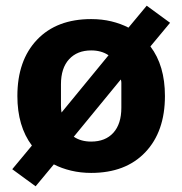

<svg xmlns="http://www.w3.org/2000/svg" viewBox="-20 -595 640 674"><path d="M23 -1 92 -84Q41 -152 41 -258Q41 -383 110 -455.5Q179 -528 300 -528Q338 -528 371 -520Q404 -512 431 -498L495 -575L577 -515L508 -432Q559 -365 559 -258Q559 -133 490 -60.5Q421 12 300 12Q263 12 229.5 4Q196 -4 169 -18L105 59ZM300 -418Q251 -418 222.5 -387Q194 -356 194 -299V-225Q194 -219 194.5 -212Q195 -205 196 -200L361 -401Q336 -418 300 -418ZM300 -98Q350 -98 378 -129Q406 -160 406 -217V-291Q406 -297 406 -304Q406 -311 404 -316L239 -115Q264 -98 300 -98Z"/></svg>

Font: Lilex Nerd Font
Style: Bold
Weight: 700
Designer: Mike Abbink, Paul van der Laan, Pieter van Rosmalen, Mikhael Khrustik
Foundry: Mikhael Khrustik
Version: Version 2.400; ttfautohint (v1.8.4.7-5d5b);Nerd Fonts 3.3.0